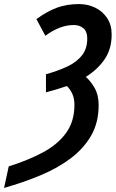

<svg xmlns="http://www.w3.org/2000/svg" viewBox="-77 -744 569 944"><path d="M-34 74Q62 44 134.5 5Q207 -34 248 -90.5Q289 -147 289 -229Q289 -259 279 -281.5Q269 -304 252 -321Q229 -313 202.5 -305Q176 -297 149 -290V-379Q207 -395 253 -416.5Q299 -438 325.5 -471Q352 -504 352 -555Q352 -589 333 -605Q314 -621 286 -621Q217 -621 146 -568L102 -650Q157 -690 205 -707Q253 -724 312 -724Q354 -724 390.5 -706.5Q427 -689 449.5 -655.5Q472 -622 472 -574Q472 -504 438 -453.5Q404 -403 345 -366Q369 -345 388.5 -311Q408 -277 408 -227Q408 -141 371 -77Q334 -13 270 35Q206 83 122 118Q38 153 -57 180Z"/></svg>

Font: Noto Sans ExtraCondensed SemiBold
Style: Italic
Weight: 600
Width: 2
Italic angle: -12°
Designer: Monotype Design Team
Foundry: Monotype Imaging Inc.
Version: Version 2.013; ttfautohint (v1.8.4.7-5d5b)